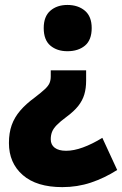

<svg xmlns="http://www.w3.org/2000/svg" viewBox="-20 -583 494 776"><path d="M328.1 -298.8V-256.8Q328.1 -226.1 320.8 -201.4Q313.5 -176.8 296.4 -155Q279.3 -133.3 249.5 -111.3Q223.1 -91.8 209.2 -77.4Q195.3 -63 190.2 -49.6Q185.1 -36.1 185.1 -20Q185.1 2 201.2 14.2Q217.3 26.4 247.1 26.4Q278.3 26.4 315.2 12.9Q352.1 -0.5 393.6 -25.9L453.6 104Q402.3 136.7 347.4 155Q292.5 173.3 231.9 173.3Q127.9 173.3 72 124.5Q16.1 75.7 16.1 -4.9Q16.1 -45.9 27.3 -77.4Q38.6 -108.9 61.8 -136Q85 -163.1 120.6 -189Q147.9 -210 161.6 -222.9Q175.3 -235.8 180.2 -247.3Q185.1 -258.8 185.1 -273.9V-298.8ZM350.6 -469.7Q350.6 -421.4 323.5 -398.7Q296.4 -376 252.4 -376Q210.4 -376 183.6 -398.7Q156.7 -421.4 156.7 -469.7Q156.7 -516.6 183.6 -539.8Q210.4 -563 252.4 -563Q295.4 -563 323 -539.8Q350.6 -516.6 350.6 -469.7Z"/></svg>

Font: Open Sans SemiCondensed ExtraBold
Style: Regular
Weight: 800
Width: 4
Designer: Monotype Design Team
Foundry: Monotype Imaging Inc.
Version: Version 3.000